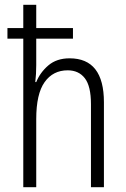

<svg xmlns="http://www.w3.org/2000/svg" viewBox="-20 -780 524 800"><path d="M131 -760V-663H284V-619H131V-509Q131 -471 127 -438H131Q147 -478 181.5 -507.5Q216 -537 270 -537Q413 -537 413 -354V0H359V-346Q359 -421 333.5 -454Q308 -487 262 -487Q201 -487 166 -438Q131 -389 131 -284V0H77V-619H11V-663H77V-760Z"/></svg>

Font: Noto Sans Georgian Condensed Light
Style: Regular
Weight: 300
Width: 3
Designer: Monotype Design Team, Akaki Razmadze
Foundry: Google LLC
Version: Version 2.005; ttfautohint (v1.8.4.7-5d5b)